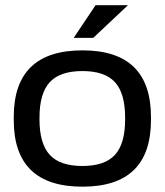

<svg xmlns="http://www.w3.org/2000/svg" viewBox="-20 -700 625 729"><path d="M32.2 -255.9Q32.2 -508.8 293 -508.8Q553.2 -508.8 553.2 -255.9V-244.1Q553.2 8.8 293 8.8Q32.2 8.8 32.2 -244.1ZM129.9 -247.1Q129.9 -154.8 168.7 -112.3Q207.5 -69.8 293 -69.8Q377.9 -69.8 416.5 -112.1Q455.1 -154.3 455.1 -247.1V-252.9Q455.1 -345.7 416.5 -387.9Q377.9 -430.2 293 -430.2Q207.5 -430.2 168.7 -387.7Q129.9 -345.2 129.9 -252.9ZM259.8 -556.2 342.8 -680.2H465.8L334 -556.2Z"/></svg>

Font: LT Wave
Style: Regular
Weight: 400
Designer: Daniel Lyons
Version: Version 2.5 (Glyphs App)